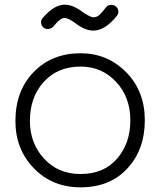

<svg xmlns="http://www.w3.org/2000/svg" viewBox="-20 -781 686 822"><path d="M325 21Q204 21 125 -60.5Q46 -142 46 -263Q46 -392 124 -472.5Q202 -553 325 -553Q440 -553 520 -472Q600 -391 600 -266Q600 -141 525.5 -60Q451 21 325 21ZM325 -36Q424 -36 481 -101.5Q538 -167 538 -266Q538 -365 477 -430.5Q416 -496 325 -496Q227 -496 167.5 -430.5Q108 -365 108 -263Q108 -168 168.5 -102Q229 -36 325 -36ZM380 -650Q343 -650 301 -683Q272 -704 257 -704Q254 -704 251 -703.5Q248 -703 245 -701.5Q242 -700 240 -698.5Q238 -697 234.5 -694.5Q231 -692 229 -690Q227 -688 223.5 -684.5Q220 -681 218.5 -679Q217 -677 213 -672.5Q209 -668 207 -666Q199 -658 187 -657Q175 -656 166 -663Q157 -671 156 -683Q155 -695 162 -703Q211 -761 257 -761Q293 -761 336 -728Q367 -707 380 -707Q394 -707 405.5 -717Q417 -727 434 -750Q441 -759 453.5 -760Q466 -761 475 -754Q485 -747 486.5 -735Q488 -723 481 -714Q430 -650 380 -650Z"/></svg>

Font: Hoogli Medium
Style: Regular
Weight: 500
Designer: Anand Singh Naorem
Foundry: Brand New Type
Version: Version 1.00 b007